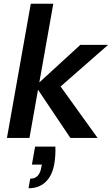

<svg xmlns="http://www.w3.org/2000/svg" viewBox="-20 -735 596 1023"><path d="M355 0 169 -277 408 -496H556L265 -241L275 -313L500 0ZM17 0 144 -715H264L137 0ZM132 268 141 217Q166 217 180.5 202Q195 187 200 157L203 142H150L167 46H275Q276 70 274.5 94Q273 118 269 140Q258 201 223 234.5Q188 268 132 268Z"/></svg>

Font: DM Sans 28pt SemiBold
Style: Italic
Weight: 600
Italic angle: -10°
Version: Version 4.004;gftools[0.9.30]